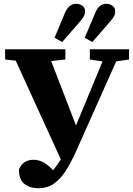

<svg xmlns="http://www.w3.org/2000/svg" viewBox="-20 -917 704 1013"><path d="M454 -603V-657H661V-603L593 -593L382 -120Q356 -62 328 -17.5Q300 27 265 51.5Q230 76 181 76Q138 76 109 53.5Q80 31 80 -22Q100 -74 157 -74Q185 -74 210 -60Q235 -46 260 -19Q271 -32 281 -46Q291 -60 301 -76L63 -597L7 -603V-657H325V-603L250 -595L381 -255L521 -593ZM268 -718 323 -850Q344 -897 382 -897Q400 -897 414.5 -886.5Q429 -876 429 -857Q429 -844 423.5 -833.5Q418 -823 407 -809L308 -695ZM427 -718 483 -850Q502 -897 541 -897Q559 -897 573.5 -886.5Q588 -876 588 -857Q588 -834 566 -809L467 -695Z"/></svg>

Font: Source Serif Pro
Style: Bold
Weight: 700
Designer: Frank Grießhammer
Foundry: Adobe Systems Incorporated
Version: Version 3.001;hotconv 1.0.111;makeotfexe 2.5.65597